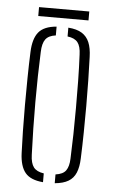

<svg xmlns="http://www.w3.org/2000/svg" viewBox="-51 -710 440 750"><g transform="rotate(5 169.5 -335.0)"><path d="M53.5 -101Q52 -138 51 -186.2Q50 -234.5 50 -288.2Q50 -342 50.8 -395.8Q51.5 -449.5 53.5 -498Q55.5 -550 76.5 -575.5Q97.5 -601 146.5 -605V-570.5Q118.5 -567 106.5 -551Q94.5 -535 93.5 -501Q91.5 -456 90.5 -406.2Q89.5 -356.5 89.5 -304.8Q89.5 -253 90.5 -200.8Q91.5 -148.5 93.5 -98Q94.5 -65 106.5 -49.2Q118.5 -33.5 146.5 -29.5V5Q97.5 1 76.5 -24.2Q55.5 -49.5 53.5 -101ZM192.5 5V-29.5Q222 -33.5 233.2 -49.5Q244.5 -65.5 245.5 -96Q247.5 -142 248.5 -192Q249.5 -242 249.5 -294.5Q249.5 -347 248.8 -399.8Q248 -452.5 245.5 -504Q244.5 -536.5 232.5 -551.8Q220.5 -567 192.5 -570.5V-605Q226 -602.5 245.8 -590.2Q265.5 -578 275 -555.5Q284.5 -533 285.5 -498Q287 -455.5 288 -406.5Q289 -357.5 289 -305.8Q289 -254 288.2 -202Q287.5 -150 285.5 -101Q284.5 -67 275 -44.2Q265.5 -21.5 245.5 -9.8Q225.5 2 192.5 5ZM71.5 -675H268.5V-640H71.5Z"/></g></svg>

Font: Big Shoulders Stencil Text SC Thin
Style: Regular
Weight: 100
Designer: Patric King
Foundry: XO Type Co
Version: Version 2.001